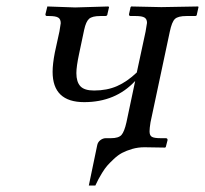

<svg xmlns="http://www.w3.org/2000/svg" viewBox="-20 -451 628 588"><path d="M440.9 -76.2Q438 -58.1 438 -48.8Q438 -36.1 445.1 -32Q452.1 -27.8 472.2 -27.8H487.8Q493.2 -27.8 493.2 -22L487.8 -1L485.8 1L423.8 0H421.9Q402.8 0 385 5.1Q367.2 10.3 354.2 17.1Q341.3 23.9 328.6 35.9Q315.9 47.9 308.6 56.2Q301.3 64.5 292.7 78.4Q284.2 92.3 281.7 97.4Q279.3 102.5 273.9 113.3Q272.5 116.2 272 117.2H252L277.8 -6.8Q279.8 -16.1 287.6 -22Q295.4 -27.8 304.2 -27.8H319.8Q343.3 -27.8 352.1 -37.8Q360.8 -47.9 367.2 -76.2L394 -203.1Q334 -138.2 237.8 -138.2Q141.1 -138.2 141.1 -231Q141.1 -254.9 147.9 -290L162.1 -355Q166 -377.4 166 -379.9Q166 -392.6 158.2 -397.2Q150.4 -401.9 130.9 -401.9H124Q119.1 -401.9 119.1 -407.2L125 -431.2L210 -428.2L312 -431.2L314 -429.2L309.1 -408.2Q309.1 -401.9 301.8 -401.9H287.1Q262.2 -401.9 252.7 -393.3Q243.2 -384.8 237.8 -359.9L222.2 -286.1Q213.9 -247.1 213.9 -227.1Q213.9 -200.2 226.1 -187Q238.3 -173.8 268.1 -173.8Q307.6 -173.8 338.4 -187.3Q369.1 -200.7 398.9 -229L425.8 -354Q430.2 -379.4 430.2 -380.9Q430.2 -392.6 422.6 -397.2Q415 -401.9 396 -401.9H379.9Q375 -401.9 375 -407.2L379.9 -429.2L381.8 -431.2L474.1 -429.2L586.9 -431.2L587.9 -429.2L583 -407.2Q583 -401.9 577.1 -401.9H550.8Q525.4 -401.9 515.9 -393.1Q506.3 -384.3 500 -354Z"/></svg>

Font: Common Serif
Style: Italic
Weight: 400
Italic angle: -12°
Designer: Philipp H. Poll, Khaled Hosny
Foundry: Stefan Peev, Context Ltd.
Version: Version 1.026